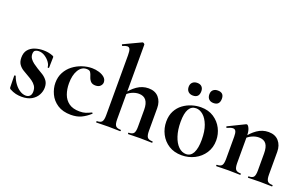

<svg xmlns="http://www.w3.org/2000/svg" viewBox="-83 -1119 2452 1527"><g transform="rotate(20 1143.0 -356.0)"><path d="M118 -338Q118 -317 129.5 -300.5Q141 -284 159 -270.5Q177 -257 198 -244Q223 -230 247 -214.5Q271 -199 287 -177Q303 -155 303 -120Q303 -88 286.5 -57.5Q270 -27 237 -8Q204 11 154 11Q129 11 104 5.5Q79 0 50 -16Q48 -18 46 -21Q44 -24 44 -28L42 -127Q42 -130 47.5 -130.5Q53 -131 54 -129Q65 -97 85 -69.5Q105 -42 130.5 -25.5Q156 -9 182 -9Q202 -9 215 -21.5Q228 -34 228 -60Q228 -88 215.5 -106.5Q203 -125 184 -138.5Q165 -152 145 -163Q122 -176 99 -190Q76 -204 61 -225.5Q46 -247 46 -282Q46 -324 67 -349Q88 -374 121.5 -385Q155 -396 191 -396Q213 -396 231.5 -393Q250 -390 274 -381Q283 -378 283 -370Q283 -350 282 -328.5Q281 -307 281 -281Q281 -278 275 -278Q269 -278 269 -281Q269 -300 253.5 -322Q238 -344 213 -360.5Q188 -377 159 -377Q145 -377 131.5 -370Q118 -363 118 -338Z M571 12Q502 12 457 -17.5Q412 -47 390.5 -93Q369 -139 369 -186Q369 -236 390 -275Q411 -314 445.5 -340.5Q480 -367 522 -381Q564 -395 605 -395Q634 -395 663 -386.5Q692 -378 711 -361.5Q730 -345 730 -320Q730 -303 716 -288.5Q702 -274 675 -274Q650 -274 636 -287Q622 -300 614 -325Q607 -349 598.5 -361.5Q590 -374 566 -374Q523 -374 497.5 -331Q472 -288 472 -219Q472 -169 487 -127.5Q502 -86 536 -61.5Q570 -37 627 -37Q657 -37 677.5 -44Q698 -51 723 -63Q725 -65 728.5 -61Q732 -57 730 -55Q695 -23 658 -5.5Q621 12 571 12Z M783 0Q781 0 781 -6Q781 -12 783 -12Q814 -12 825.5 -26.5Q837 -41 837 -81V-589Q837 -623 831 -638.5Q825 -654 808 -654Q794 -654 770 -643Q767 -642 764 -648Q761 -654 763 -655L909 -724Q911 -725 912 -725Q913 -725 914 -725Q919 -725 924.5 -720.5Q930 -716 930 -712V-81Q930 -41 941.5 -26.5Q953 -12 984 -12Q988 -12 988 -6Q988 0 984 0Q964 0 938.5 -1Q913 -2 884 -2Q855 -2 829 -1Q803 0 783 0ZM1052 0Q1050 0 1050 -6Q1050 -12 1052 -12Q1083 -12 1094.5 -26.5Q1106 -41 1106 -81V-225Q1106 -331 1024 -331Q994 -331 962.5 -316Q931 -301 913 -275L907 -287Q942 -337 986 -367.5Q1030 -398 1082 -398Q1138 -398 1168.5 -363Q1199 -328 1199 -273V-81Q1199 -41 1210.5 -26.5Q1222 -12 1253 -12Q1257 -12 1257 -6Q1257 0 1253 0Q1233 0 1207.5 -1Q1182 -2 1153 -2Q1124 -2 1098 -1Q1072 0 1052 0Z M1508 13Q1445 13 1399 -16Q1353 -45 1328 -93.5Q1303 -142 1303 -198Q1303 -250 1323 -288Q1343 -326 1376 -350.5Q1409 -375 1448 -387Q1487 -399 1525 -399Q1589 -399 1634.5 -369Q1680 -339 1704 -292Q1728 -245 1728 -192Q1728 -131 1697.5 -84.5Q1667 -38 1617 -12.5Q1567 13 1508 13ZM1538 -8Q1578 -8 1598 -47Q1618 -86 1618 -157Q1618 -230 1599.5 -279Q1581 -328 1552 -353Q1523 -378 1491 -378Q1452 -378 1431.5 -343Q1411 -308 1411 -235Q1411 -167 1428 -115.5Q1445 -64 1474 -36Q1503 -8 1538 -8ZM1431 -464Q1406 -464 1391 -478.5Q1376 -493 1376 -519Q1376 -543 1391 -557Q1406 -571 1431 -571Q1456 -571 1469.5 -557Q1483 -543 1483 -519Q1483 -464 1431 -464ZM1605 -464Q1580 -464 1565.5 -478.5Q1551 -493 1551 -519Q1551 -543 1565.5 -556.5Q1580 -570 1605 -570Q1657 -570 1657 -519Q1657 -464 1605 -464Z M2068 0Q2065 0 2065 -6Q2065 -12 2068 -12Q2099 -12 2110 -26.5Q2121 -41 2121 -81V-225Q2121 -279 2101.5 -305Q2082 -331 2040 -331Q2010 -331 1978.5 -316Q1947 -301 1928 -275L1923 -287Q1958 -337 2002 -367.5Q2046 -398 2098 -398Q2154 -398 2184.5 -363Q2215 -328 2215 -273V-81Q2215 -41 2226.5 -26.5Q2238 -12 2269 -12Q2272 -12 2272 -6Q2272 0 2269 0Q2249 0 2223 -1Q2197 -2 2168 -2Q2140 -2 2114 -1Q2088 0 2068 0ZM1799 0Q1796 0 1796 -6Q1796 -12 1799 -12Q1830 -12 1841 -26.5Q1852 -41 1852 -81V-269Q1852 -300 1845 -314.5Q1838 -329 1821 -329Q1812 -329 1800 -325.5Q1788 -322 1773 -315Q1769 -313 1767 -319Q1765 -325 1767 -326L1906 -394Q1912 -396 1913 -396Q1924 -396 1935 -372Q1946 -348 1946 -303V-81Q1946 -41 1957.5 -26.5Q1969 -12 2000 -12Q2003 -12 2003 -6Q2003 0 2000 0Q1980 0 1954 -1Q1928 -2 1899 -2Q1871 -2 1845 -1Q1819 0 1799 0Z"/></g></svg>

Font: Cormorant Garamond Light
Style: Regular
Weight: 300
Designer: Christian Thalmann (Catharsis Fonts)
Foundry: Catharsis Fonts
Version: Version 4.001